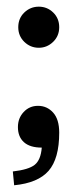

<svg xmlns="http://www.w3.org/2000/svg" viewBox="-20 -427 230 570"><path d="M95.2 -285.2Q70.3 -285.2 52.2 -302.7Q34.2 -320.3 34.2 -346.2Q34.2 -372.6 52.2 -389.9Q70.3 -407.2 95.2 -407.2Q120.1 -407.2 137.9 -389.9Q155.8 -372.6 155.8 -346.2Q155.8 -320.3 137.7 -302.7Q119.6 -285.2 95.2 -285.2ZM22 123 18.1 82Q64.9 76.7 83 62.3Q101.1 47.9 104 11.2Q68.8 11.2 51 -4.9Q33.2 -21 33.2 -49.8Q33.2 -76.2 50.3 -94.5Q67.4 -112.8 92.8 -112.8Q119.6 -112.8 137.7 -92.8Q155.8 -72.8 155.8 -33.2Q155.8 43.9 124.3 80.1Q92.8 116.2 22 123Z"/></svg>

Font: Margherita Bold
Style: Regular
Weight: 700
Designer: James Puckett
Foundry: Dunwich Type Founders
Version: Version 1.008;hotconv 1.0.109;makeotfexe 2.5.65596